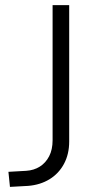

<svg xmlns="http://www.w3.org/2000/svg" viewBox="-20 -725 391 752"><path d="M19 7 13 -52 83 -56Q113 -58 136 -72.5Q159 -87 172.5 -113Q186 -139 186 -176V-705H251V-171Q251 -121 230.5 -83Q210 -45 174 -23Q138 -1 91 3Z"/></svg>

Font: Nunito Sans 7pt Condensed Light
Style: Regular
Weight: 300
Width: 3
Designer: Vernon Adams
Foundry: Vernon Adams
Version: Version 3.101;gftools[0.9.27]